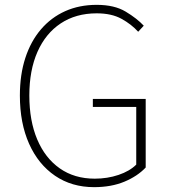

<svg xmlns="http://www.w3.org/2000/svg" viewBox="-20 -759 701 792"><path d="M368 13Q276 13 207 -34Q138 -81 100 -166Q62 -251 62 -365Q62 -451 84.5 -520Q107 -589 149 -638Q191 -687 249 -713Q307 -739 379 -739Q452 -739 498.5 -711Q545 -683 573 -653L550 -628Q522 -659 481 -681.5Q440 -704 379 -704Q293 -704 230.5 -662.5Q168 -621 134.5 -545Q101 -469 101 -365Q101 -261 133.5 -184Q166 -107 226.5 -64.5Q287 -22 371 -22Q423 -22 469 -37.5Q515 -53 542 -80V-318H363V-351H581V-68Q547 -32 493 -9.5Q439 13 368 13Z"/></svg>

Font: Noto Sans JP
Style: Regular
Weight: 100
Designer: Ryoko NISHIZUKA 西塚涼子 (kana, bopomofo & ideographs); Paul D. Hunt (Latin, Greek & Cyrillic); Sandoll Communications 산돌커뮤니
Foundry: Adobe
Version: Version 2.004;hotconv 1.0.118;makeotfexe 2.5.65603